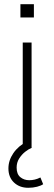

<svg xmlns="http://www.w3.org/2000/svg" viewBox="-20 -702 258 912"><path d="M88 0V-500H130V0ZM77 -619V-682H141V-619ZM114 190Q73 190 46.5 165Q20 140 20 98Q20 60 43.5 25.5Q67 -9 110 -31L131 0Q116 6 99.5 19Q83 32 71 51Q59 70 59 94Q59 125 76.5 139.5Q94 154 119 154Q132 154 145 151Q158 148 172 141L185 173Q175 180 156 185Q137 190 114 190Z"/></svg>

Font: Mulish ExtraLight
Style: Regular
Weight: 200
Designer: Vernon Adams
Foundry: Vernon Adams
Version: Version 3.603